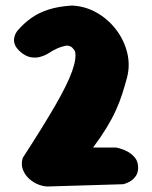

<svg xmlns="http://www.w3.org/2000/svg" viewBox="-20 -670 548 691"><path d="M156 1Q140 2 120.5 -5Q101 -12 85 -26.5Q69 -41 62 -60.5Q55 -80 62 -102Q136 -216 179.5 -291.5Q223 -367 239.5 -413.5Q256 -460 250 -485Q248 -490 241 -497.5Q234 -505 221 -506Q202 -503 184.5 -495Q167 -487 156 -479Q156 -479 147 -474Q138 -469 123.5 -465Q109 -461 91 -464Q73 -467 54 -483Q38 -497 33.5 -509.5Q29 -522 31 -533Q33 -544 37.5 -551.5Q42 -559 45 -562Q67 -587 93 -605.5Q119 -624 154.5 -635.5Q190 -647 239 -650Q286 -648 327 -625Q368 -602 397 -564.5Q426 -527 437.5 -481.5Q449 -436 437 -390Q429 -361 420 -332.5Q411 -304 397.5 -274Q384 -244 364 -211Q344 -178 315 -139H399Q399 -139 410.5 -136Q422 -133 437 -125.5Q452 -118 464 -104.5Q476 -91 477 -71Q478 -51 470 -38.5Q462 -26 451 -19Q440 -12 431.5 -9.5Q423 -7 423 -7Z"/></svg>

Font: Sour Gummy Black
Style: Regular
Weight: 900
Designer: Stefie Justprince
Foundry: Eifetstype
Version: Version 1.000